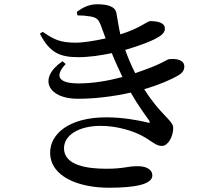

<svg xmlns="http://www.w3.org/2000/svg" viewBox="-20 -823 1040 900"><path d="M671 -249C629 -259 557 -273 478 -273C302 -273 215 -194 215 -108C215 5 348 57 491 57C609 57 694 42 694 0C694 -30 664 -44 626 -44C576 -44 562 -32 478 -32C390 -32 280 -47 280 -128C280 -189 349 -233 452 -233C533 -233 608 -207 645 -187C695 -160 710 -139 739 -139C768 -139 792 -183 792 -224C792 -258 732 -284 656 -405C725 -425 781 -449 818 -471C839 -484 844 -498 844 -511C844 -542 808 -549 775 -546C763 -546 744 -526 656 -495L614 -480C594 -519 580 -553 567 -589C640 -610 702 -635 727 -652C746 -664 753 -677 753 -689C753 -718 716 -724 684 -724C670 -724 636 -690 544 -662C536 -697 531 -734 526 -760C521 -794 482 -803 435 -803C399 -803 369 -789 340 -767L343 -751C363 -751 386 -749 403 -746C434 -741 442 -731 452 -706L475 -643C426 -632 371 -623 335 -623C262 -623 232 -638 180 -674L167 -665C214 -573 264 -555 348 -555C397 -555 452 -563 504 -574C520 -534 538 -496 554 -462C487 -444 416 -432 348 -432C251 -432 236 -468 288 -523L273 -536C155 -455 206 -360 344 -360C431 -360 517 -372 593 -389C628 -327 662 -283 679 -258C684 -249 684 -245 671 -249Z"/></svg>

Font: Noto Serif CJK JP SemiBold
Style: Regular
Weight: 600
Designer: Ryoko NISHIZUKA 西塚涼子 (kana & ideographs); Frank Grießhammer (Latin, Greek & Cyrillic); Wenlong ZHANG 张文龙 (bopomofo); San
Foundry: Adobe
Version: Version 2.001;hotconv 1.1.0;makeotfexe 2.6.0